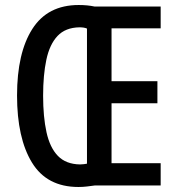

<svg xmlns="http://www.w3.org/2000/svg" viewBox="-20 -740 705 766"><path d="M294 -720Q312 -720 327.5 -718.5Q343 -717 357 -714H621V-627H425V-416H608V-328H425V-89H621V0H358Q343 2 327 4Q311 6 293 6Q167 6 107.5 -91.5Q48 -189 48 -359Q48 -529 109 -624.5Q170 -720 294 -720ZM297 -631Q241 -630 209.5 -596.5Q178 -563 165 -502Q152 -441 152 -358Q152 -274 165.5 -212.5Q179 -151 211 -118Q243 -85 299 -84Q307 -84 314.5 -85Q322 -86 327 -87V-626Q316 -631 297 -631Z"/></svg>

Font: Noto Sans Georgian ExtraCondensed Medium
Style: Regular
Weight: 500
Width: 2
Designer: Monotype Design Team, Akaki Razmadze
Foundry: Google LLC
Version: Version 2.005; ttfautohint (v1.8.4.7-5d5b)